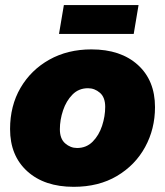

<svg xmlns="http://www.w3.org/2000/svg" viewBox="-20 -721 647 753"><path d="M269 11.7Q154.3 11.7 86.9 -49.3Q19.5 -110.4 19.5 -214.8Q19.5 -306.2 60.5 -376.5Q101.6 -446.8 173.6 -487.1Q245.6 -527.3 338.4 -527.3Q453.6 -527.3 520.8 -466.3Q587.9 -405.3 587.9 -300.8Q587.9 -215.3 549.1 -144.3Q510.3 -73.2 438.7 -30.8Q367.2 11.7 269 11.7ZM282.2 -140.6Q318.8 -140.6 343.5 -165.5Q368.2 -190.4 380.4 -227.8Q392.6 -265.1 392.6 -301.8Q392.6 -339.4 371.8 -357.2Q351.1 -375 325.2 -375Q288.6 -375 264.2 -350.1Q239.7 -325.2 227.3 -288.1Q214.8 -251 214.8 -213.9Q214.8 -176.8 235.6 -158.7Q256.3 -140.6 282.2 -140.6ZM523.4 -701.2 504.4 -587.9H211.4L230.5 -701.2Z"/></svg>

Font: Inter Display Black
Style: Italic
Weight: 900
Italic angle: -9.39999°
Designer: Rasmus Andersson
Foundry: rsms
Version: Version 4.000;git-a52131595